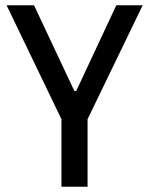

<svg xmlns="http://www.w3.org/2000/svg" viewBox="-20 -708 567 728"><path d="M213 0V-256L5 -688H109L262 -363H269L421 -688H521L312 -256V0Z"/></svg>

Font: Saira SemiCondensed Medium
Style: Regular
Weight: 500
Width: 4
Designer: Hector Gatti with collaboration of the Omnibus-Type team
Foundry: Omnibus-Type
Version: Version 1.101